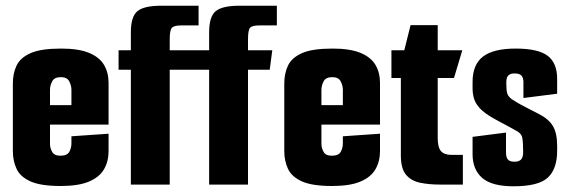

<svg xmlns="http://www.w3.org/2000/svg" viewBox="-20 -646 1993 672"><path d="M192 5Q123 5 87 -11Q51 -27 38 -55Q25 -83 25 -117V-354Q25 -389 38 -416.5Q51 -444 87 -460Q123 -476 194 -476Q255 -476 291.5 -461Q328 -446 344 -419Q360 -392 360 -356V-271L230 -262V-332Q230 -346 222.5 -361Q215 -376 193 -376Q170 -376 162.5 -361Q155 -346 155 -332V-142Q155 -128 162.5 -114.5Q170 -101 191 -101Q215 -101 222.5 -114.5Q230 -128 230 -144V-169L360 -178V-117Q360 -81 344 -53.5Q328 -26 291.5 -10.5Q255 5 192 5ZM40 -210V-278H360V-210Z M438 -402H395V-470H438V-533Q438 -588 461 -607Q484 -626 545 -626H675V-557H614Q589 -557 581.5 -548.5Q574 -540 574 -508V-470H702L693 -402H574V0H438ZM712 -402H669V-470H712V-533Q712 -588 735 -607Q758 -626 819 -626H949V-557H888Q862 -557 855 -548.5Q848 -540 848 -508V-470H933L924 -402H848V0H712Z M1142 5Q1073 5 1037 -11Q1001 -27 988 -55Q975 -83 975 -117V-354Q975 -389 988 -416.5Q1001 -444 1037 -460Q1073 -476 1144 -476Q1205 -476 1241.5 -461Q1278 -446 1294 -419Q1310 -392 1310 -356V-271L1180 -262V-332Q1180 -346 1172.5 -361Q1165 -376 1143 -376Q1120 -376 1112.5 -361Q1105 -346 1105 -332V-142Q1105 -128 1112.5 -114.5Q1120 -101 1141 -101Q1165 -101 1172.5 -114.5Q1180 -128 1180 -144V-169L1310 -178V-117Q1310 -81 1294 -53.5Q1278 -26 1241.5 -10.5Q1205 5 1142 5ZM990 -210V-278H1310V-210Z M1519 0Q1481 0 1450 -6.5Q1419 -13 1401 -34.5Q1383 -56 1383 -102V-373H1350V-470H1395L1417 -558H1512V-470H1598L1569 -373H1512V-163Q1512 -130 1523.5 -117Q1535 -104 1559 -104H1600V0Z M1777 6Q1701 6 1667.5 -23.5Q1634 -53 1634 -106V-167L1751 -182V-113Q1751 -104 1753 -96.5Q1755 -89 1761.5 -84.5Q1768 -80 1781 -80Q1796 -80 1803.5 -87.5Q1811 -95 1811 -113Q1811 -148 1808 -164Q1805 -180 1784 -190Q1776 -195 1766 -200Q1756 -205 1745.5 -211Q1735 -217 1725 -222Q1715 -227 1707 -232Q1675 -250 1659.5 -267Q1644 -284 1639 -301Q1634 -318 1634 -337V-359Q1634 -420 1670.5 -448Q1707 -476 1785 -476Q1863 -476 1896.5 -451Q1930 -426 1930 -370V-318L1812 -303V-358Q1812 -374 1805 -381.5Q1798 -389 1781 -389Q1769 -389 1762.5 -384.5Q1756 -380 1754 -373Q1752 -366 1752 -357Q1752 -329 1755.5 -318.5Q1759 -308 1771 -299Q1777 -295 1788.5 -288Q1800 -281 1819.5 -271Q1839 -261 1866 -247Q1900 -230 1915 -205Q1930 -180 1930 -136V-118Q1930 -55 1897.5 -24.5Q1865 6 1777 6Z"/></svg>

Font: Smooch Sans ExtraBold
Style: Regular
Weight: 800
Designer: Robert E. Leuschke
Foundry: Robert E. Leuschke
Version: Version 1.010